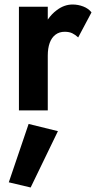

<svg xmlns="http://www.w3.org/2000/svg" viewBox="-20 -490 430 852"><path d="M192 0H64V-460H192V-403Q209 -428 232 -445Q265 -470 302 -470Q327 -470 350 -461Q373 -452 386 -435L327 -324Q314 -336 300.5 -342.5Q287 -349 267 -349Q243 -349 226 -336Q209 -323 200.5 -299.5Q192 -276 192 -243ZM237 92 116 342 19 319 107 60Z"/></svg>

Font: Venryn Sans SemiBold
Style: Regular
Weight: 600
Designer: Owen Earl, indestructible type* (font) & Cristiano Sobral (main changes)
Version: Version 3.60;October 28, 2020;FontCreator 13.0.0.2681 64-bit